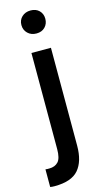

<svg xmlns="http://www.w3.org/2000/svg" viewBox="-162 -710 537 1008"><g transform="rotate(-15 107.0 -206.0)"><path d="M2 256Q-6 256 -11.5 255.5Q-17 255 -22 254V158Q-17 159 -11.5 159Q-6 159 -1 159Q30 159 47.5 140Q65 121 65 71V-451H171V81Q171 166 132.5 211Q94 256 2 256ZM118 -543Q89 -543 70.5 -561Q52 -579 52 -606Q52 -633 70.5 -650.5Q89 -668 118 -668Q147 -668 164.5 -650.5Q182 -633 182 -606Q182 -579 164.5 -561Q147 -543 118 -543Z"/></g></svg>

Font: Tilda Sans Semibold
Style: Regular
Weight: 600
Designer: ParaType Ltd
Foundry: ParaType Ltd
Version: Version 1.009